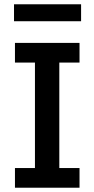

<svg xmlns="http://www.w3.org/2000/svg" viewBox="-20 -876 441 896"><path d="M351.1 0H49.8V-91.8H143.1V-584H49.8V-675.8H351.1V-584H256.8V-91.8H351.1ZM45.4 -776.9V-856H358.4V-776.9Z"/></svg>

Font: Lorenzo Sans Medium
Style: Regular
Weight: 500
Foundry: Intel Corporation
Version: Version 1.00; ttfautohint (v1.5)